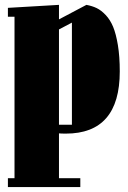

<svg xmlns="http://www.w3.org/2000/svg" viewBox="-20 -532 520 782"><path d="M39.1 -463.9H12.2V-500L220.2 -512.2V-453.1L332 -512.2Q355.5 -507.8 373.8 -499Q392.1 -490.2 410.4 -470.9Q428.7 -451.7 440.7 -422.9Q452.6 -394 460.2 -347.9Q467.8 -301.8 467.8 -241.2Q467.8 12.2 248 12.2Q228 12.2 220.2 11.2V193.8H307.1V230H12.2V193.8H39.1ZM272.9 -439.9 220.2 -412.1V-23.9H272.9Z"/></svg>

Font: Lletraferida
Style: Heavy
Weight: 900
Designer: Josep Patau Bellart
Foundry: Josep Patau Bellart
Version: Version 1.000